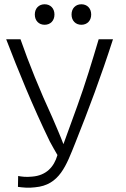

<svg xmlns="http://www.w3.org/2000/svg" viewBox="-20 -874 591 899"><path d="M213 -212C225 -191 236 -169 249 -148C233 -92 196 -52 130 -47C102 -44 81 -47 65 -50C65 -33 64 -16 64 1C87 4 114 7 144 3C259 -7 290 -99 333 -206C396 -364 453 -516 509 -690H442C412 -589 379 -480 342 -378L277 -199C266 -229 238 -294 225 -324C166 -452 115 -578 76 -690H9C64 -547 132 -379 213 -212ZM361 -758C388 -758 407 -777 407 -806C407 -835 388 -854 361 -854C334 -854 315 -835 315 -806C315 -777 334 -758 361 -758ZM189 -758C216 -758 235 -777 235 -806C235 -835 216 -854 189 -854C162 -854 143 -835 143 -806C143 -777 162 -758 189 -758Z"/></svg>

Font: Repo Light
Style: Regular
Weight: 300
Designer: Stefan Peev
Foundry: Context Ltd
Version: Version 001.502